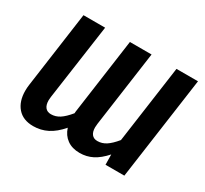

<svg xmlns="http://www.w3.org/2000/svg" viewBox="-144 -899 1194 1121"><g transform="rotate(30 453.5 -338.0)"><path d="M894 -692 797 0H670L669 -69Q629 -24 589.5 -4Q550 16 504 16Q453 16 419 -8.5Q385 -33 371 -77Q329 -28 285 -6Q241 16 191 16Q122 16 85 -26.5Q48 -69 48 -141Q48 -161 51 -182L122 -692H268L196 -184Q194 -168 194 -161Q194 -129 207.5 -112.5Q221 -96 246 -96Q277 -96 304 -113.5Q331 -131 363 -170Q363 -178 364 -182L435 -692H581L510 -184Q508 -166 508 -159Q508 -129 521 -112.5Q534 -96 559 -96Q590 -96 617 -113.5Q644 -131 676 -170L749 -692Z"/></g></svg>

Font: Fira Sans SemiBold
Style: Italic
Weight: 600
Italic angle: -8°
Designer: bBox Type GmbH & Carrois Corporate GbR & Edenspiekermann AG
Foundry: bBox Type GmbH & Carrois Corporate GbR & Edenspiekermann AG
Version: Version 4.301